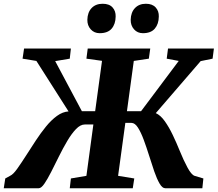

<svg xmlns="http://www.w3.org/2000/svg" viewBox="-43 -1001 1158 1021"><path d="M-23 0 -15 -52 10.5 -66Q27 -73 49.2 -104.5Q71.5 -136 98 -177.5Q121.5 -214.5 147.5 -254Q173.5 -293.5 201.5 -328Q229.5 -362.5 259.8 -384.5Q290 -406.5 321.5 -408.5L150.5 -677L77 -689L85 -743H334L328 -689L250.5 -676L392.5 -409.5H463L499.5 -677.5L416.5 -689L423.5 -743H756L748.5 -689L668.5 -677L632 -409.5H707L907.5 -677L843.5 -689L850.5 -743H1094.5L1087.5 -689L1024 -676L785.5 -399.5Q811 -388 833.5 -356.2Q856 -324.5 876 -282.5Q896 -240.5 912.5 -199.5Q933 -149 953.8 -110.5Q974.5 -72 991.5 -66L1038.5 -52L1033 0H835.5Q820 0 805.5 -25Q791 -50 777.2 -89.8Q763.5 -129.5 749.8 -173.8Q736 -218 721.2 -257.8Q706.5 -297.5 690.5 -322.5Q674.5 -347.5 656 -347.5H623.5L585 -66L671 -52L663 0H328L334 -52L416.5 -66L453.5 -339H408Q384.5 -339 361 -314.5Q337.5 -290 314.8 -251.5Q292 -213 270.5 -169.5Q249 -126 229.5 -87.5Q210 -49 193.2 -24.5Q176.5 0 163 0ZM487 -824.5Q458 -824.5 439.5 -845Q421 -865.5 421.5 -896Q422.5 -935.5 444.2 -958.2Q466 -981 503 -981Q538 -981 555.5 -961.5Q573 -942 572 -913Q571.5 -873 550.8 -848.8Q530 -824.5 487 -824.5ZM717 -824.5Q688 -824.5 669.8 -845Q651.5 -865.5 652 -896Q653 -935.5 674.8 -958.2Q696.5 -981 733 -981Q767 -981 784.8 -961.5Q802.5 -942 801.5 -913Q801 -873 780.2 -848.8Q759.5 -824.5 717 -824.5Z"/></svg>

Font: Merriweather Black
Style: Italic
Weight: 900
Italic angle: -7.8°
Designer: Eben Sorkin
Foundry: Eben Sorkin
Version: Version 2.200;gftools[0.9.31]